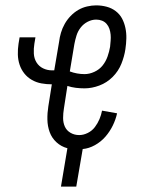

<svg xmlns="http://www.w3.org/2000/svg" viewBox="-20 -548 540 715"><path d="M207 147 231 4Q208 -2 190.5 -18Q173 -34 165 -56Q157 -78 156.5 -102.5Q156 -127 160 -152L173 -234Q153 -234 134 -237.5Q115 -241 98.5 -250.5Q82 -260 70.5 -274.5Q59 -289 53 -307Q47 -325 46.5 -345Q46 -365 49 -385L53 -409H112L108 -385Q105 -367 106 -348.5Q107 -330 116 -315.5Q125 -301 140.5 -293.5Q156 -286 174 -286H182L200 -392Q202 -409 207 -426Q212 -443 221 -459Q230 -475 243 -488.5Q256 -502 271.5 -511Q287 -520 304.5 -524Q322 -528 338 -528Q358 -528 377 -523Q396 -518 411 -506.5Q426 -495 434.5 -479Q443 -463 447 -444Q451 -425 450.5 -405Q450 -385 447 -365Q443 -338 432 -310.5Q421 -283 399.5 -261.5Q378 -240 350 -229.5Q322 -219 295 -219Q278 -219 262 -221Q246 -223 231 -228L218 -144Q215 -126 215 -108.5Q215 -91 221.5 -76.5Q228 -62 242.5 -53.5Q257 -45 275 -45Q291 -45 307 -53Q323 -61 333.5 -75Q344 -89 350.5 -104.5Q357 -120 360 -136L416 -126Q411 -103 400 -80.5Q389 -58 372.5 -39Q356 -20 333.5 -7.5Q311 5 288 7L264 147ZM295 -272Q313 -272 331.5 -280.5Q350 -289 362 -304Q374 -319 380.5 -337.5Q387 -356 390 -374Q391 -385 392 -396.5Q393 -408 392 -419Q391 -430 387.5 -440.5Q384 -451 377 -459Q370 -467 360 -471Q350 -475 338 -475Q322 -475 306.5 -467Q291 -459 280.5 -445.5Q270 -432 265 -416Q260 -400 257 -384L240 -282Q253 -277 267 -274.5Q281 -272 295 -272Z"/></svg>

Font: Iosevka Term Curly Light
Style: Italic
Weight: 300
Italic angle: -9°
Designer: Belleve Invis
Foundry: Belleve Invis
Version: Version 32.3.0